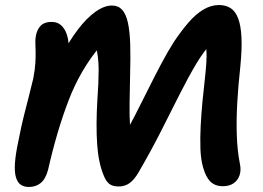

<svg xmlns="http://www.w3.org/2000/svg" viewBox="-20 -731 1044 763"><path d="M95 12Q76 12 63 3.5Q50 -5 43.5 -26Q37 -47 39.5 -83.5Q42 -120 54 -175Q64 -227 74.5 -269Q85 -311 94.5 -347.5Q104 -384 112 -418Q119 -454 120.5 -480.5Q122 -507 121.5 -526.5Q121 -546 120.5 -561.5Q120 -577 123 -591Q128 -615 142.5 -629.5Q157 -644 185 -644Q211 -644 227.5 -626Q244 -608 250 -577Q256 -546 251 -509L221 -502Q254 -567 289 -613Q324 -659 359 -684Q394 -709 425 -709Q450 -709 465.5 -692Q481 -675 488.5 -640Q496 -605 497.5 -553.5Q499 -502 497 -432Q496 -372 495 -324Q494 -276 496.5 -236Q499 -196 508 -157L462 -173Q488 -217 514.5 -268.5Q541 -320 567.5 -373.5Q594 -427 620.5 -477Q647 -527 672 -566Q701 -609 729 -641.5Q757 -674 787.5 -692.5Q818 -711 850 -711Q877 -711 896 -699Q915 -687 926 -659Q937 -631 939.5 -584Q942 -537 935 -466Q927 -394 923 -325Q919 -256 921 -194.5Q923 -133 933 -82Q939 -55 932 -34.5Q925 -14 908 -2.5Q891 9 866 9Q835 9 816.5 -9Q798 -27 787 -66Q778 -97 776.5 -139.5Q775 -182 777.5 -230.5Q780 -279 784.5 -326.5Q789 -374 794 -416Q798 -453 800 -482Q802 -511 800 -536Q798 -561 790 -587L828 -568Q791 -530 759 -476Q727 -422 693 -354.5Q659 -287 619.5 -209Q580 -131 530 -45Q513 -16 494.5 -3Q476 10 452 10Q427 10 414 -0.5Q401 -11 392 -34Q371 -84 366 -159Q361 -234 367 -335Q372 -403 372 -453.5Q372 -504 361 -548L378 -547Q300 -455 253 -333Q206 -211 171 -56Q161 -19 141.5 -3.5Q122 12 95 12Z"/></svg>

Font: Shantell Sans SemiBold
Style: Italic
Weight: 600
Italic angle: -11°
Designer: Stephen Nixon, Anya Danilova, Shantell Martin
Foundry: Arrow Type
Version: Version 1.011;[c5ecc13dd]